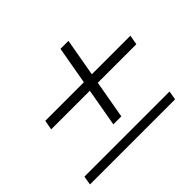

<svg xmlns="http://www.w3.org/2000/svg" viewBox="-116 -691 732 732"><g transform="rotate(-45 250.0 -325.5)"><path d="M-5 -103 1 -139H460L454 -103ZM220 -202 281 -548H324L263 -202ZM39 -356 46 -395H505L498 -356Z"/></g></svg>

Font: DM Sans 28pt ExtraLight
Style: Italic
Weight: 250
Italic angle: -10°
Version: Version 4.004;gftools[0.9.30]